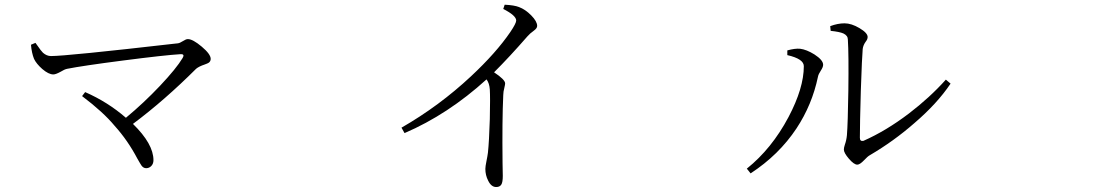

<svg xmlns="http://www.w3.org/2000/svg" viewBox="-20 -750 4540 796"><path d="M585.9 -52.7Q575.2 -52.7 567.4 -62.5Q562.5 -69.3 549.8 -91.8Q509.8 -168 455.1 -228.5Q408.2 -285.2 320.3 -351.6L333 -368.2Q426.8 -327.1 502 -261.7Q576.2 -323.2 643.6 -394.5Q710.9 -465.8 737.3 -509.8Q747.1 -526.4 728.5 -525.4Q663.1 -521.5 489.3 -499Q323.2 -477.5 258.8 -464.8Q248 -462.9 230.5 -452.1Q210.9 -441.4 201.2 -441.4Q181.6 -441.4 155.3 -463.9Q130.9 -485.4 121.1 -505.9Q111.3 -530.3 108.4 -564.5L127 -572.3Q129.9 -568.4 134.8 -561.5Q149.4 -540 158.2 -531.2Q173.8 -517.6 191.4 -517.6Q255.9 -517.6 707 -569.3Q713.9 -570.3 716.8 -570.3Q725.6 -571.3 738.3 -579.6Q751 -587.9 758.8 -587.9Q779.3 -587.9 816.4 -556.6Q853.5 -525.4 853.5 -505.9Q853.5 -496.1 845.7 -490.2Q841.8 -487.3 828.1 -482.4Q804.7 -474.6 793 -464.8Q663.1 -335 531.2 -236.3Q616.2 -153.3 616.2 -85.9Q616.2 -71.3 607.4 -62Q598.6 -52.7 585.9 -52.7Z M2037.1 25.4Q2016.6 25.4 2003.9 -1Q1992.2 -23.4 1992.2 -49.8Q1992.2 -59.6 1996.6 -81.1Q2001 -102.5 2002.9 -117.2Q2007.8 -163.1 2010.7 -255.9Q2012.7 -346.7 2010.7 -378.9Q2008.8 -405.3 1997.1 -420.9Q1836.9 -275.4 1657.2 -198.2L1644.5 -220.7Q1800.8 -310.5 1932.6 -433.6Q2037.1 -531.2 2095.7 -617.2Q2120.1 -653.3 2120.1 -665Q2120.1 -685.5 2066.4 -712.9L2072.3 -730.5Q2112.3 -728.5 2131.8 -720.7Q2158.2 -710.9 2182.6 -686Q2207 -661.1 2207 -642.6Q2207 -632.8 2193.4 -623Q2176.8 -611.3 2166 -598.6Q2092.8 -514.6 2028.3 -450.2Q2074.2 -419.9 2074.2 -404.3Q2074.2 -399.4 2071.3 -387.7Q2066.4 -369.1 2066.4 -355.5Q2061.5 -252 2063.5 -73.2Q2064.5 -33.2 2064.5 -20.5Q2064.5 5.9 2058.1 15.6Q2051.8 25.4 2037.1 25.4Z M3091.8 -31.2 3076.2 -50.8Q3179.7 -133.8 3249 -264.6Q3312.5 -384.8 3312.5 -475.6Q3312.5 -505.9 3244.1 -521.5V-541Q3275.4 -549.8 3296.9 -547.9Q3323.2 -544.9 3356.4 -524.4Q3392.6 -501 3392.6 -481.4Q3392.6 -471.7 3382.8 -457Q3373 -442.4 3371.1 -431.6Q3346.7 -315.4 3282.2 -217.8Q3209 -107.4 3091.8 -31.2ZM3534.2 -67.4Q3520.5 -67.4 3499.5 -91.8Q3478.5 -116.2 3478.5 -129.9Q3478.5 -137.7 3482.4 -149.4Q3489.3 -168.9 3491.2 -189.5Q3495.1 -238.3 3497.1 -374Q3499 -524.4 3495.1 -585.9Q3495.1 -602.5 3476.6 -611.3Q3460.9 -618.2 3423.8 -622.1L3421.9 -641.6Q3453.1 -653.3 3481.4 -653.3Q3509.8 -653.3 3543.5 -633.3Q3577.1 -613.3 3577.1 -596.7Q3577.1 -586.9 3568.4 -576.2Q3558.6 -562.5 3556.6 -546.9Q3553.7 -516.6 3548.8 -373Q3544.9 -237.3 3544.9 -178.7Q3544.9 -163.1 3559.6 -166Q3654.3 -208 3748 -279.3Q3835 -345.7 3901.4 -419.9L3920.9 -403.3Q3865.2 -320.3 3770.5 -239.3Q3684.6 -164.1 3585.9 -106.4Q3577.1 -101.6 3562.5 -85.9Q3544.9 -67.4 3534.2 -67.4Z"/></svg>

Font: Bpmf GenRyu Min R
Style: R
Weight: 400
Foundry: But Ko
Version: Version 1.320